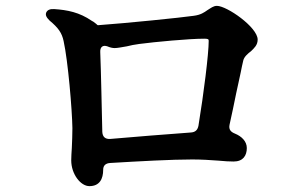

<svg xmlns="http://www.w3.org/2000/svg" viewBox="-20 -671 1040 655"><path d="M138 -629C134 -620 138 -612 149 -601C179 -576 191 -559 197 -531C212 -463 226 -297 227 -234C227 -212 226 -188 225 -166C224 -151 223 -135 223 -124C223 -77 255 -36 285 -36C320 -36 332 -61 332 -92C332 -106 340 -114 356 -115C457 -121 565 -127 636 -127C667 -127 698 -125 725 -123C745 -121 763 -120 777 -120C809 -120 822 -140 822 -166C822 -189 804 -206 782 -215C767 -221 760 -229 763 -245C771 -281 779 -319 786 -354C791 -378 797 -403 801 -423C804 -439 807 -452 810 -465C813 -477 824 -487 837 -497C847 -507 859 -517 859 -536C859 -578 754 -651 720 -651C708 -651 700 -644 687 -636C677 -629 665 -620 640 -617C599 -611 412 -592 314 -585L312 -586C311 -587 307 -591 297 -598C296 -598 294 -599 293 -600C251 -629 210 -637 165 -640C151 -641 142 -637 138 -629ZM346 -513C355 -509 364 -507 371 -507C381 -507 395 -510 413 -513C425 -516 439 -519 455 -521C508 -528 625 -539 677 -539C690 -539 692 -537 692 -532C692 -487 675 -352 657 -242C654 -227 646 -220 631 -219C546 -213 439 -204 356 -197C339 -196 330 -204 329 -221C327 -300 325 -418 322 -493C321 -511 331 -518 346 -513Z"/></svg>

Font: 寒蝉锦书宋Pro Soft
Style: Regular
Weight: 700
Designer: 寒蝉锦书宋{Warren} 思源宋体{Ryoko NISHIZUKA 西塚涼子 (kana & ideographs); Frank Grießhammer (Latin, Greek & Cyrillic); Wenlong ZHANG 
Foundry: Adobe & ChillType
Version: Version 2.000;Glyphs 3.1.1 (3135)